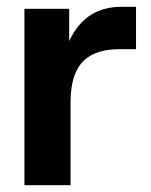

<svg xmlns="http://www.w3.org/2000/svg" viewBox="-20 -546 446 566"><path d="M52 0H188V-245C188 -364 245 -401 333 -401H381V-526H339C272 -526 218 -498 184 -425V-520H52Z"/></svg>

Font: Aspekta 650
Style: Regular
Weight: 650
Designer: Ivo Dolenc
Version: Version 2.000